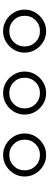

<svg xmlns="http://www.w3.org/2000/svg" viewBox="441 -1000 318 1240"><g transform="rotate(-90 600.0 -380.0)"><path d="M80 -380Q80 -342 99 -310.5Q118 -279 149.5 -260Q181 -241 219 -241Q257 -241 288.5 -260Q320 -279 339 -310.5Q358 -342 358 -380Q358 -418 339 -449.5Q320 -481 288.5 -500Q257 -519 219 -519Q181 -519 149.5 -500Q118 -481 99 -449.5Q80 -418 80 -380ZM120 -380Q120 -422 148.5 -450.5Q177 -479 219 -479Q261 -479 289.5 -450.5Q318 -422 318 -380Q318 -338 289.5 -309.5Q261 -281 219 -281Q177 -281 148.5 -309.5Q120 -338 120 -380Z M480 -380Q480 -342 499 -310.5Q518 -279 549.5 -260Q581 -241 619 -241Q657 -241 688.5 -260Q720 -279 739 -310.5Q758 -342 758 -380Q758 -418 739 -449.5Q720 -481 688.5 -500Q657 -519 619 -519Q581 -519 549.5 -500Q518 -481 499 -449.5Q480 -418 480 -380ZM520 -380Q520 -422 548.5 -450.5Q577 -479 619 -479Q661 -479 689.5 -450.5Q718 -422 718 -380Q718 -338 689.5 -309.5Q661 -281 619 -281Q577 -281 548.5 -309.5Q520 -338 520 -380Z M880 -380Q880 -342 899 -310.5Q918 -279 949.5 -260Q981 -241 1019 -241Q1057 -241 1088.5 -260Q1120 -279 1139 -310.5Q1158 -342 1158 -380Q1158 -418 1139 -449.5Q1120 -481 1088.5 -500Q1057 -519 1019 -519Q981 -519 949.5 -500Q918 -481 899 -449.5Q880 -418 880 -380ZM920 -380Q920 -422 948.5 -450.5Q977 -479 1019 -479Q1061 -479 1089.5 -450.5Q1118 -422 1118 -380Q1118 -338 1089.5 -309.5Q1061 -281 1019 -281Q977 -281 948.5 -309.5Q920 -338 920 -380Z"/></g></svg>

Font: text-security-circle
Style: Regular
Weight: 400
Monospace: yes
Foundry: Oskari Noppa
Version: Version 3.000;hotconv 1.0.118;makeotfexe 2.5.65603